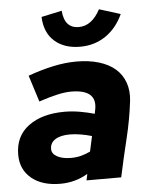

<svg xmlns="http://www.w3.org/2000/svg" viewBox="-54 -817 670 866"><g transform="rotate(-5 280.5 -383.5)"><path d="M6 0ZM185 5Q102 5 54 -35Q6 -75 6 -142Q6 -226 67.5 -271.5Q129 -317 231 -317Q265 -317 299.5 -311Q334 -305 366 -296L369 -311Q390 -405 268 -405Q241 -405 205.5 -397Q170 -389 122 -373Q112 -403 103 -433Q94 -463 84 -493Q142 -514 197.5 -526Q253 -538 304 -538Q361 -538 405.5 -524.5Q450 -511 479 -486Q508 -461 521.5 -424Q535 -387 530 -341Q520 -256 499 -170.5Q478 -85 460 0H303Q305 -8 306 -14.5Q307 -21 309 -29Q281 -12 249.5 -3.5Q218 5 185 5ZM156 -155Q156 -133 180 -120Q204 -107 242 -107Q267 -107 288 -112.5Q309 -118 330 -128L345 -197Q322 -204 295.5 -208.5Q269 -213 246 -213Q204 -213 180 -198Q156 -183 156 -155ZM329 -692Q388 -692 426 -764L522 -734Q493 -671 442.5 -637Q392 -603 327 -603Q256 -603 212 -641.5Q168 -680 165 -752Q188 -757 211.5 -762Q235 -767 258 -772Q264 -692 329 -692Z"/></g></svg>

Font: Rosa Sans Black
Style: Italic
Weight: 900
Italic angle: -12°
Designer: Pentagram / MCKL
Foundry: Pentagram / MCKL
Version: Version 1.005;September 16, 2019;FontCreator 11.5.0.2425 64-